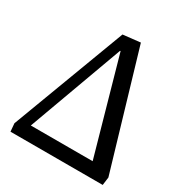

<svg xmlns="http://www.w3.org/2000/svg" viewBox="-166 -829 902 952"><g transform="rotate(30 285.5 -353.0)"><path d="M28 0 24 -46 268 -695 367 -706 562 -46 556 0ZM100 -77H454L301 -619H298Z"/></g></svg>

Font: Literata
Style: Italic
Weight: 400
Italic angle: -2°
Designer: Latin by Veronika Burian and Jose Scaglione. Greek by Irene Vlachou. Cyrillic by Vera Evstafieva
Foundry: TypeTogether
Version: Version 3.103;gftools[0.9.29]